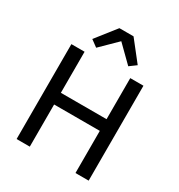

<svg xmlns="http://www.w3.org/2000/svg" viewBox="-215 -1081 1139 1223"><g transform="rotate(30 355.0 -469.5)"><path d="M523 -310H187V0H90V-698H187V-396H523V-698H620V0H523ZM408 -939 523 -793 474 -757 356 -873 238 -757 189 -793 304 -939Z"/></g></svg>

Font: IBM Plex Sans Text
Style: Regular
Weight: 450
Designer: Mike Abbink, Paul van der Laan, Pieter van Rosmalen
Foundry: Bold Monday
Version: Version 3.005